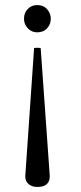

<svg xmlns="http://www.w3.org/2000/svg" viewBox="-20 -728 321 760"><path d="M80 -30 115 -538Q128 -540 141 -538L177 -31Q177 12 128 12Q106 12 93 0.5Q80 -11 80 -30ZM75 -654Q75 -677 90 -692.5Q105 -708 127 -708Q152 -708 166.5 -691.5Q181 -675 181 -654Q181 -632 166.5 -616Q152 -600 127 -600Q105 -600 90 -616Q75 -632 75 -654Z"/></svg>

Font: Castoro Titling
Style: Regular
Weight: 400
Version: Version 2.04